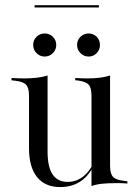

<svg xmlns="http://www.w3.org/2000/svg" viewBox="-20 -718 544 751"><path d="M166.1 -412.9V-206.5H93.5V-343.5Q93.5 -374.2 81.9 -386.7Q70.2 -399.2 37.9 -402.4L25 -404V-412.9Q42.7 -412.1 53.6 -411.7Q64.5 -411.3 75 -411.3Q101.6 -411.3 125 -414.1Q148.4 -416.9 166.1 -422.6ZM166.1 -206.5V-125Q166.1 -64.5 185.9 -35.5Q205.6 -6.5 244.4 -6.5Q282.3 -6.5 310.5 -31.9Q338.7 -57.3 357.3 -104.8L358.9 -100Q339.5 -43.5 303.6 -14.9Q267.7 13.7 215.3 13.7Q156.5 13.7 125 -25.4Q93.5 -64.5 93.5 -137.9V-206.5ZM337.9 0V-206.5H410.5V-69.4Q410.5 -38.7 422.2 -26.2Q433.9 -13.7 466.1 -10.5L478.2 -8.9V0Q461.3 -1.6 450.4 -1.6Q439.5 -1.6 429 -1.6Q401.6 -1.6 378.6 0.8Q355.6 3.2 337.9 9.7ZM410.5 -412.9V-206.5H337.9V-343.5Q337.9 -375 326.6 -387.1Q315.3 -399.2 283.9 -403.2L274.2 -404V-412.9Q291.9 -412.1 302 -411.7Q312.1 -411.3 321.8 -411.3Q348.4 -411.3 370.6 -414.1Q392.7 -416.9 410.5 -422.6ZM326.6 -496.8Q308.1 -496.8 294.8 -510.1Q281.5 -523.4 281.5 -541.9Q281.5 -561.3 294.8 -574.2Q308.1 -587.1 326.6 -587.1Q345.2 -587.1 358.1 -574.2Q371 -561.3 371 -541.9Q371 -523.4 358.1 -510.1Q345.2 -496.8 326.6 -496.8ZM154.8 -496.8Q136.3 -496.8 123 -510.1Q109.7 -523.4 109.7 -541.9Q109.7 -561.3 123 -574.2Q136.3 -587.1 154.8 -587.1Q173.4 -587.1 186.7 -574.2Q200 -561.3 200 -541.9Q200 -523.4 186.7 -510.1Q173.4 -496.8 154.8 -496.8ZM115.3 -688.7V-697.6H366.9V-688.7Z"/></svg>

Font: Playfair 144pt SemiCondensed Light
Style: Regular
Weight: 300
Width: 4
Designer: Claus Eggers Sørensen
Foundry: Claus Eggers Sørensen
Version: Version 2.203